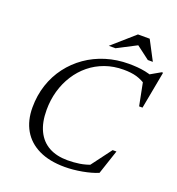

<svg xmlns="http://www.w3.org/2000/svg" viewBox="-152 -981 1027 1114"><g transform="rotate(20 361.0 -424.0)"><path d="M521.5 -58 498 -40 600.5 -177H624L574 -27Q535 -10.5 478.8 -0.2Q422.5 10 372 10Q277 10 211.5 -21.8Q146 -53.5 112.2 -112Q78.5 -170.5 78.5 -251Q78.5 -325.5 100.2 -391Q122 -456.5 162 -509.5Q202 -562.5 256.8 -600.8Q311.5 -639 378 -659.5Q444.5 -680 519 -680Q545 -680 570.5 -678Q596 -676 621 -671Q646 -666 670.5 -656.5L641 -657.5L713.5 -699H722L679 -468H658L629 -615L653.5 -593Q616 -618 582.5 -627.8Q549 -637.5 501.5 -637.5Q440.5 -637.5 388 -618.8Q335.5 -600 293.5 -565.8Q251.5 -531.5 221.8 -484.8Q192 -438 176.2 -382.5Q160.5 -327 160.5 -265.5Q160.5 -188.5 185.8 -136.5Q211 -84.5 258.8 -58.2Q306.5 -32 374 -32Q412 -32 447.8 -37.5Q483.5 -43 521.5 -58ZM372.5 -738 509 -858H581.5L644.5 -738H613.5L527.5 -803H539L413.5 -738Z"/></g></svg>

Font: Newsreader 16pt
Style: Italic
Weight: 400
Italic angle: -17°
Designer: Hugues Gentile
Foundry: Production Type
Version: Version 1.003